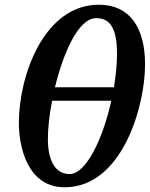

<svg xmlns="http://www.w3.org/2000/svg" viewBox="-20 -784 635 814"><path d="M254 10C497 10 595 -331 595 -511C595 -667 530 -764 399 -764C167 -764 60 -464 60 -263C60 -160 97 10 254 10ZM388 -707C445 -707 476 -667 476 -556C476 -511 471 -463 463 -414H213C249 -561 312 -707 388 -707ZM183 -195C183 -239 189 -297 201 -357H452C416 -195 345 -46 275 -46C222 -46 183 -91 183 -195Z"/></svg>

Font: Noto Serif Semi
Style: Italic
Weight: 600
Italic angle: -12°
Designer: Monotype Design Team
Foundry: Monotype Imaging Inc.
Version: Version 1.901